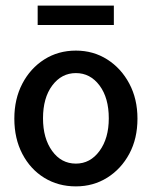

<svg xmlns="http://www.w3.org/2000/svg" viewBox="-20 -653 540 683"><path d="M250 10Q187 10 137.5 -20.5Q88 -51 59.5 -105.5Q31 -160 31 -231Q31 -301 59.5 -355.5Q88 -410 137.5 -441.5Q187 -473 250 -473Q312 -473 361.5 -441.5Q411 -410 440 -355.5Q469 -301 469 -231Q469 -160 440 -106Q411 -52 361.5 -21Q312 10 250 10ZM250 -71Q301 -71 334 -116Q367 -161 367 -232Q367 -305 334 -349Q301 -393 250 -393Q199 -393 166 -349Q133 -305 133 -232Q133 -161 165.5 -116Q198 -71 250 -71ZM114 -564V-633H385V-564Z"/></svg>

Font: Inconsolata SemiBold
Style: Regular
Weight: 600
Monospace: yes
Designer: Raph Levien, Cyreal, Brenton Simpson
Foundry: Raph Levien, Cyreal, Google
Version: Version 3.100; ttfautohint (v1.8.4.7-5d5b)